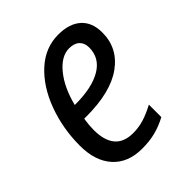

<svg xmlns="http://www.w3.org/2000/svg" viewBox="-160 -649 762 762"><g transform="rotate(-45 220.5 -268.0)"><path d="M36 -173Q36 -270 68 -356Q100 -442 157 -494Q214 -546 287 -546Q349 -546 383 -515.5Q417 -485 417 -428Q417 -341 345 -289Q273 -237 136 -237H124Q119 -205 119 -179Q119 -59 221 -59Q252 -59 280.5 -67.5Q309 -76 345 -95V-25Q311 -7 277.5 1.5Q244 10 203 10Q124 10 80 -38.5Q36 -87 36 -173ZM141 -302Q233 -302 285.5 -333Q338 -364 338 -423Q338 -448 323 -462.5Q308 -477 279 -477Q235 -477 195.5 -429Q156 -381 136 -302Z"/></g></svg>

Font: Noto Sans UI Narrow
Style: Italic
Weight: 400
Width: 4
Italic angle: -12°
Designer: Monotype Design Team
Foundry: Monotype Imaging Inc.
Version: Version 1.001